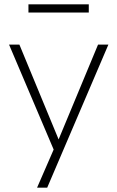

<svg xmlns="http://www.w3.org/2000/svg" viewBox="-20 -691 544 891"><path d="M152 180 229 3 22 -484H70L252 -44L435 -484H483L199 180ZM112 -633V-671H392V-633Z"/></svg>

Font: Nunito Sans ExtraLight
Style: Regular
Weight: 200
Designer: Vernon Adams
Foundry: Vernon Adams
Version: Version 3.006; ttfautohint (v1.8.3)